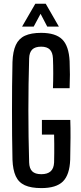

<svg xmlns="http://www.w3.org/2000/svg" viewBox="-20 -980 425 1008"><path d="M197 7.5Q143 7.5 110.2 -7.5Q77.5 -22.5 62.5 -55.5Q47.5 -88.5 45.5 -141.5Q44 -203.5 43.5 -268.2Q43 -333 43 -398.5Q43 -464 43.5 -528.8Q44 -593.5 45.5 -654.5Q47.5 -710 63 -743.8Q78.5 -777.5 111 -792.5Q143.5 -807.5 196 -807.5Q272 -807.5 306.8 -773Q341.5 -738.5 345.5 -659Q347 -624.5 347 -588.2Q347 -552 345.5 -517H258Q259.5 -554.5 259.5 -595.5Q259.5 -636.5 258 -673.5Q256.5 -705 241.5 -720Q226.5 -735 196 -735Q164.5 -735 149.2 -720Q134 -705 133 -673.5Q131 -606.5 130 -537.8Q129 -469 129 -400.2Q129 -331.5 130 -263Q131 -194.5 133 -127Q134 -95.5 149.2 -80.5Q164.5 -65.5 197 -65.5Q229 -65.5 245.8 -80.5Q262.5 -95.5 264 -127Q264.5 -150 264.8 -175.2Q265 -200.5 264.8 -225.5Q264.5 -250.5 264 -273.5H200V-350.5H349Q350.5 -310.5 350.2 -258Q350 -205.5 348.5 -141.5Q345.5 -62 310.2 -27.2Q275 7.5 197 7.5ZM96 -840.5 165.5 -960.5H220L289 -840.5H228L193 -907.5L157 -840.5Z"/></svg>

Font: Big Shoulders Display Thin SemiBold
Style: Regular
Weight: 600
Version: Version 2.002